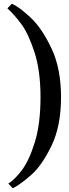

<svg xmlns="http://www.w3.org/2000/svg" viewBox="-20 -778 375 1038"><path d="M199 -252.5Q199 -395 166.8 -494.5Q134.5 -594 97.2 -645.2Q60 -696.5 20 -733L44 -758Q82.5 -741.5 144.2 -684.2Q206 -627 258 -517.2Q310 -407.5 310 -252.5Q310 -97.5 259.2 8.2Q208.5 114 150.8 165.8Q93 217.5 49 240L25 214.5Q59.5 193.5 98.8 141.2Q138 89 168.5 -10Q199 -109 199 -252.5Z"/></svg>

Font: Didactic
Style: Regular
Weight: 400
Designer: Tyler Finck
Foundry: Etcetera Type Co
Version: Version 3.007;FEAKit 1.0